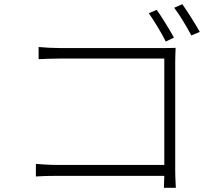

<svg xmlns="http://www.w3.org/2000/svg" viewBox="-20 -866 1040 915"><path d="M809 -687C788 -725 750 -787 727 -819L689 -803C713 -769 750 -709 770 -668ZM815 -570C815 -590 816 -617 817 -638C795 -637 773 -637 751 -637H265C234 -637 195 -639 164 -642V-584C185 -585 232 -587 266 -587H763V-80H254C214 -80 172 -83 151 -85V-25C175 -27 213 -28 255 -28H763C762 0 761 24 761 29H818C818 23 815 -18 815 -54ZM810 -829C836 -796 870 -738 892 -697L932 -714C910 -754 872 -813 849 -846Z"/></svg>

Font: Source Han Sans SC Light
Style: Regular
Weight: 300
Designer: Ryoko NISHIZUKA (kana & ideographs); Paul D. Hunt (Latin, Greek & Cyrillic); Wenlong ZHANG (bopomofo); Sandoll Communica
Foundry: Adobe Systems Incorporated
Version: Version 1.004;PS 1.004;hotconv 1.0.82;makeotf.lib2.5.63406